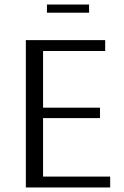

<svg xmlns="http://www.w3.org/2000/svg" viewBox="-20 -827 547 847"><path d="M373 -807V-771H187V-807ZM466 -48V0H94V-650H444V-602H170V-352H421V-306H170V-48Z"/></svg>

Font: Arsenal
Style: Regular
Weight: 400
Designer: Andrij Shevchenko
Foundry: Stairsfor.com
Version: Version 1.000